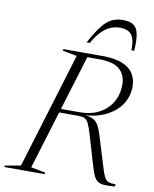

<svg xmlns="http://www.w3.org/2000/svg" viewBox="-136 -996 859 1071"><g transform="rotate(10 293.0 -460.0)"><path d="M323.5 -374Q388 -374 434.5 -399Q481 -424 506.2 -467.5Q531.5 -511 531.5 -566.5Q531.5 -621 496.2 -652.5Q461 -684 379.5 -684H268L272 -705H394.5Q466 -705 508.8 -687Q551.5 -669 570.5 -637.8Q589.5 -606.5 589.5 -566Q589.5 -511 560.5 -466.2Q531.5 -421.5 476.8 -393.5Q422 -365.5 343.5 -361.5V-363Q379.5 -362.5 400 -352.5Q420.5 -342.5 432.5 -321.2Q444.5 -300 455 -265L507.5 -94Q518.5 -57.5 527.5 -40.2Q536.5 -23 551 -17.8Q565.5 -12.5 592 -12.5L588 0Q551.5 3 529 1.5Q506.5 0 492.8 -8.8Q479 -17.5 469.8 -37.2Q460.5 -57 450.5 -90.5L399.5 -263Q387.5 -303.5 377.8 -322.5Q368 -341.5 355.5 -347.2Q343 -353 321.5 -353H169.5L176 -374ZM111 -24.5 193 -9 190.5 0H-37.5L-35 -9L53 -24.5L253 -680.5L171 -696L173.5 -705H319ZM464.5 -877.5Q434.5 -877.5 408.2 -865.8Q382 -854 358.2 -829.2Q334.5 -804.5 312.5 -764.5H294Q328.5 -827.5 355.5 -861.8Q382.5 -896 410 -909.2Q437.5 -922.5 472.5 -922.5Q511 -922.5 532 -909.2Q553 -896 560.5 -861.8Q568 -827.5 564 -764.5H548Q550 -824.5 530.5 -851Q511 -877.5 464.5 -877.5Z"/></g></svg>

Font: Newsreader 60pt Light
Style: Italic
Weight: 300
Italic angle: -17°
Designer: Hugues Gentile
Foundry: Production Type
Version: Version 1.003